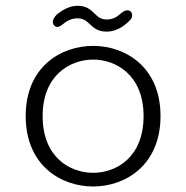

<svg xmlns="http://www.w3.org/2000/svg" viewBox="-20 -650 659 680"><path d="M358 -538C397.5 -538 428.5 -565 442 -580.5C446 -584 448 -590 448 -596C448 -607.5 440 -613.5 431 -613.5C422.5 -613.5 413.5 -607.5 404.5 -599.5C393.5 -589.5 378.5 -581 358.5 -581C337.5 -581 327.5 -589.5 314.5 -602.5C298.5 -618 284.5 -629.5 254.5 -629.5C226 -629.5 200.5 -614 183.5 -600.5C173 -591 167 -581 167 -572.5C167 -563 175 -554.5 183 -554.5C189 -554.5 197 -559 205.5 -566.5C217 -576 233 -585 254 -585C274 -585 283.5 -578 297.5 -565C313.5 -550 327.5 -538 358 -538ZM310 10.5C423 10.5 548.5 -64 548.5 -239C548.5 -413.5 423 -487.5 310 -487.5C196 -487.5 71 -413.5 71 -239C71 -64 196 10.5 310 10.5ZM310 -38C228.5 -38 131 -92 131 -239C131 -384 228.5 -439 310 -439C391 -439 488.5 -384 488.5 -239C488.5 -92 391 -38 310 -38Z"/></svg>

Font: RTM Light Light
Style: Regular
Weight: 300
Designer: after Tyler Finck
Foundry: An Endless Supply
Version: Version 1.000;Glyphs 3.2.1 (3258)